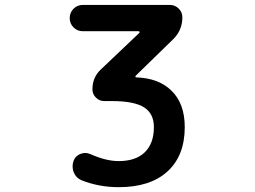

<svg xmlns="http://www.w3.org/2000/svg" viewBox="-20 -775 1040 784"><path d="M464.8 -10.7Q383.8 -10.7 312.5 -39.1Q290 -48.8 281.2 -71.3Q276.4 -83 276.4 -95.7Q276.4 -106.4 280.3 -118.2Q288.1 -138.7 308.6 -146.5Q318.4 -150.4 328.1 -150.4Q338.9 -150.4 349.6 -145.5Q413.1 -117.2 464.8 -117.2Q534.2 -117.2 571.3 -153.3Q608.4 -189.5 608.4 -255.9Q608.4 -310.5 569.3 -335.9Q529.3 -362.3 436.5 -362.3H405.3Q385.7 -362.3 371.6 -376.5Q357.4 -390.6 357.4 -410.2Q357.4 -459 391.6 -491.2L548.8 -640.6Q550.8 -642.6 549.8 -645Q548.8 -647.5 545.9 -647.5H318.4Q295.9 -647.5 280.3 -663.1Q264.6 -678.7 264.6 -701.2Q264.6 -723.6 280.3 -739.3Q295.9 -754.9 318.4 -754.9H673.8Q694.3 -754.9 709.5 -740.2Q724.6 -725.6 724.6 -704.1Q724.6 -652.3 688.5 -616.2L534.2 -465.8Q532.2 -463.9 533.2 -461.4Q534.2 -459 536.1 -459Q627 -456.1 678.7 -406.2Q734.4 -353.5 734.4 -255.9Q734.4 -138.7 663.1 -74.2Q592.8 -10.7 464.8 -10.7Z"/></svg>

Font: Rounded-X Mgen+ 1m medium
Style: Regular
Weight: 500
Designer: [Source Han Sans]
Ryoko NISHIZUKA  (kana & ideographs); Paul D. Hunt (Latin, Greek & Cyrillic); Wenlong ZHANG  (bopomofo
Version: Version 1.059.20150602